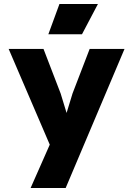

<svg xmlns="http://www.w3.org/2000/svg" viewBox="-20 -713 660 953"><path d="M306 220H132L227 5L23 -470H196L281 -249L332 -82H289L340 -249L425 -470H598ZM466 -693 387 -543H220L275 -693Z"/></svg>

Font: Kreadon
Style: Regular
Weight: 400
Designer: kohakuno
Foundry: StudioGnu
Version: Version 1.000;Glyphs 3.1.2 (3151)